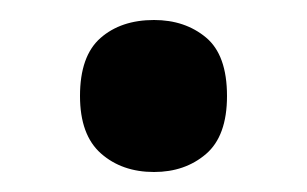

<svg xmlns="http://www.w3.org/2000/svg" viewBox="-20 -448 307 192"><path d="M60 -352Q60 -392 80.5 -410Q101 -428 134 -428Q165 -428 186 -410.5Q207 -393 207 -352Q207 -312 186 -294Q165 -276 134 -276Q102 -276 81 -294.5Q60 -313 60 -352Z"/></svg>

Font: Noto Sans Sinhala UI SemiCondensed SemiBold
Style: Regular
Weight: 600
Width: 4
Designer: Jelle Bosma - Monotype Design Team
Foundry: Monotype Imaging Inc.
Version: Version 2.006; ttfautohint (v1.8.4.7-5d5b)